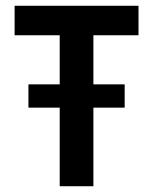

<svg xmlns="http://www.w3.org/2000/svg" viewBox="-20 -645 530 665"><path d="M186.8 0V-272.2H78.5V-352.8H186.8V-522.9H30.6V-625H459.7V-522.9H303.5V-352.8H411.8V-272.2H303.5V0Z"/></svg>

Font: Afacad SemiBold
Style: Regular
Weight: 600
Designer: Kristian Moeller
Foundry: Dicotype
Version: Version 1.000